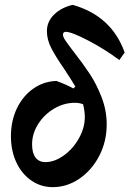

<svg xmlns="http://www.w3.org/2000/svg" viewBox="-20 -763 533 790"><path d="M239 -621Q239 -611 250 -595Q261 -579 284 -549Q323 -499 350 -458Q377 -417 398 -363Q419 -309 419 -251Q419 -181 388.5 -122Q358 -63 307 -28Q256 7 197 7Q148 7 108.5 -20.5Q69 -48 47 -95.5Q25 -143 25 -202Q25 -266 49.5 -317Q74 -368 116.5 -398Q159 -428 212 -430Q251 -416 282 -399L290 -407Q279 -426 245 -478Q209 -530 191 -565Q173 -600 173 -635Q173 -674 202.5 -703Q232 -732 279 -743Q439 -698 493 -547L471 -516Q412 -560 343.5 -596Q275 -632 250 -632Q245 -632 242 -629Q239 -626 239 -621ZM329 -282Q329 -304 322 -334Q307 -340 288 -340Q243 -340 202.5 -316Q162 -292 137 -252.5Q112 -213 112 -169Q112 -134 126 -115Q140 -96 167 -96Q204 -96 242 -123Q280 -150 304.5 -193.5Q329 -237 329 -282Z"/></svg>

Font: Alegreya
Style: Bold Italic
Weight: 700
Italic angle: -7°
Designer: Juan Pablo del Peral
Foundry: Huerta Tipografica
Version: Version 2.007; ttfautohint (v1.6)